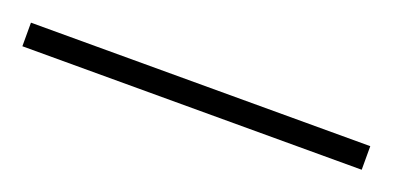

<svg xmlns="http://www.w3.org/2000/svg" viewBox="-18 13 446 218"><g transform="rotate(20 205.0 122.0)"><path d="M0 108H410V136.5H0Z"/></g></svg>

Font: Newsreader ExtraLight
Style: Regular
Weight: 250
Designer: Hugues Gentile
Foundry: Production Type
Version: Version 1.003